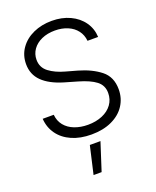

<svg xmlns="http://www.w3.org/2000/svg" viewBox="-172 -816 943 1161"><g transform="rotate(-20 299.0 -235.5)"><path d="M302.7 -655.3Q254.9 -655.3 217.5 -638.7Q180.2 -622.1 159.4 -592.5Q138.7 -563 138.7 -526.4Q138.7 -476.6 178 -446.8Q217.3 -417 278.3 -400.4L351.6 -379.9Q436.5 -355.5 490.7 -312.5Q544.9 -269.5 544.9 -189.5Q544.9 -131.8 515.1 -86.2Q485.4 -40.5 429.4 -14.4Q373.5 11.7 297.9 11.7Q226.1 11.7 171.9 -12.2Q117.7 -36.1 86.7 -79.1Q55.7 -122.1 51.8 -178.7H123Q126.5 -138.2 149.9 -109.4Q173.3 -80.6 211.9 -65.7Q250.5 -50.8 297.9 -50.8Q349.6 -50.8 390.6 -68.1Q431.6 -85.4 454.6 -117.2Q477.5 -148.9 477.5 -190.4Q477.5 -239.7 440.2 -268.3Q402.8 -296.9 331.1 -317.4L247.1 -341.8Q160.6 -367.7 115.5 -412.1Q70.3 -456.5 70.3 -523.4Q70.3 -580.1 101.1 -624Q131.8 -668 185.3 -692.4Q238.8 -716.8 304.7 -716.8Q370.1 -716.8 421.9 -692.6Q473.6 -668.5 503.7 -625.7Q533.7 -583 536.1 -529.3H467.8Q464.4 -567.4 442.6 -595.9Q420.9 -624.5 384.5 -639.9Q348.1 -655.3 302.7 -655.3ZM265.6 67.4H334L276.4 246.1H224.6Z"/></g></svg>

Font: Pretendard Std Light
Style: Regular
Weight: 300
Designer: Base glyphs from Inter by Rasmus Andersson; Hangeul glyphs from Noto Sans CJK(Source Han Sans) by Jang Soo-young and Kan
Foundry: Kil Hyung-jin
Version: Version 1.309